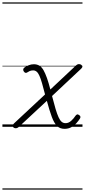

<svg xmlns="http://www.w3.org/2000/svg" viewBox="-20 -1050 703 1590"><path d="M515 17Q476 17 452 -7Q428 -31 409 -82Q390 -133 368 -215L139 -2Q132 5 125 8.5Q118 12 110 12Q95 12 87 0Q79 -12 97 -29L353 -268Q339 -323 328 -361Q317 -399 306.5 -422.5Q296 -446 283.5 -456.5Q271 -467 255 -467Q237 -467 225.5 -461.5Q214 -456 205 -450Q197 -445 190 -447Q183 -449 176 -460Q171 -468 172.5 -476.5Q174 -485 184 -492Q196 -501 217 -509.5Q238 -518 260 -518Q287 -518 306.5 -506Q326 -494 340.5 -468.5Q355 -443 369 -403.5Q383 -364 397 -309L605 -504Q613 -512 619.5 -515.5Q626 -519 634 -519Q645 -519 652.5 -513.5Q660 -508 661.5 -499.5Q663 -491 652 -481L411 -255Q427 -192 440 -148.5Q453 -105 465 -79Q477 -53 490.5 -41.5Q504 -30 523 -30Q548 -30 569.5 -49.5Q591 -69 605 -91Q610 -98 617 -101.5Q624 -105 634 -98Q645 -91 646 -83.5Q647 -76 642 -68Q630 -49 612 -29Q594 -9 569.5 4Q545 17 515 17ZM0 510H663V520H0ZM0 -20H663V0H0ZM0 -505H663V-500H0ZM0 -1030H663V-1020H0Z"/></svg>

Font: Playwrite CO Guides
Style: Regular
Weight: 400
Designer: Veronika Burian, José Scaglione
Foundry: TypeTogether
Version: Version 1.003